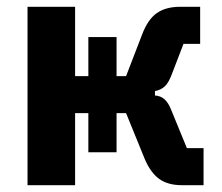

<svg xmlns="http://www.w3.org/2000/svg" viewBox="-20 -545 653 565"><path d="M61 0V-525H201V-321H240V-436H323V-321H351L398 -443Q415 -488 441.5 -506.5Q468 -525 510 -525H569V-416H520L485 -325Q476 -301 464.5 -290.5Q453 -280 436 -277V-264Q453 -263 464.5 -252.5Q476 -242 484 -221L530 -109H579V0H516Q474 0 448.5 -18.5Q423 -37 406 -77L351 -212H323V-97H240V-212H201V0Z"/></svg>

Font: IBM Plex Sans Condensed
Style: Bold
Weight: 700
Width: 3
Designer: Mike Abbink, Paul van der Laan, Pieter van Rosmalen
Foundry: Bold Monday
Version: Version 3.201